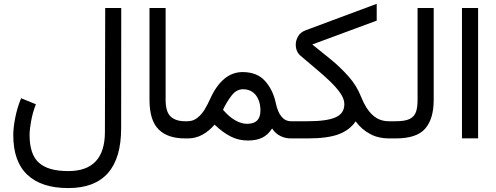

<svg xmlns="http://www.w3.org/2000/svg" viewBox="-20 -708 2538 982"><path d="M163.6 -174.8 87.9 -205.6C74.7 -172.9 64.5 -140.1 58.1 -106.4C51.3 -72.8 47.9 -43 47.9 -17.1C47.9 73.2 71.8 141.1 120.1 186C168 231.4 237.8 253.9 329.1 253.9C509.3 253.9 599.6 151.9 599.6 -52.2L600.1 -667H518.1L516.6 -33.2C516.6 100.1 454.1 167 329.6 167C260.3 167 210 152.8 178.7 124C147 95.7 131.3 48.3 131.3 -17.6C131.3 -38.6 134.3 -63 139.6 -91.3C145 -119.6 152.8 -147.5 163.6 -174.8Z M939.5 0V-87.9H927.2C895 -87.9 870.1 -95.7 853 -111.8C835.9 -127.4 827.1 -155.8 827.1 -197.3V-667H744.6V-197.8C744.6 -127 760.3 -76.7 791.5 -45.9C822.3 -15.1 867.7 0 927.2 0Z M1077.6 -70.3C1105.5 -43.5 1133.3 -23.4 1160.2 -9.8C1187 3.9 1216.3 10.7 1248 10.7C1276.9 10.7 1301.3 5.9 1321.3 -3.9C1340.8 -13.2 1357.4 -28.8 1371.6 -50.8C1383.8 -32.7 1397.9 -20 1414.6 -12.2C1430.7 -3.9 1448.7 0 1468.3 0H1481.9V-87.9H1468.8C1429.7 -87.9 1403.8 -118.7 1390.6 -180.7C1381.3 -225.1 1363.3 -262.7 1335.9 -293.5C1308.6 -324.2 1270 -339.4 1220.7 -339.4C1151.4 -339.4 1095.7 -293 1054.2 -200.7C1046.4 -183.1 1037.1 -165.5 1026.9 -148.4C1016.6 -131.3 1003.9 -116.7 989.7 -105.5C975.6 -93.8 958 -87.9 938 -87.9H919.9V0H940.4C966.3 0 990.7 -5.9 1013.7 -18.1C1036.1 -30.3 1057.6 -47.4 1077.6 -70.3ZM1120.6 -146.5C1132.8 -172.9 1147 -196.8 1164.1 -218.8C1180.7 -240.7 1200.2 -251.5 1223.1 -251.5C1251 -251.5 1272.5 -241.2 1288.6 -221.2C1304.2 -200.7 1312 -174.3 1312 -142.6C1312 -97.2 1289.6 -74.7 1244.1 -74.7C1224.1 -74.7 1204.1 -80.6 1183.6 -92.3C1163.1 -103.5 1142.1 -121.6 1120.6 -146.5Z M1577.1 -480.5 1906.7 -602.5V-688.5L1543.5 -553.2C1525.4 -546.4 1512.7 -536.1 1504.9 -522.5C1496.6 -508.3 1492.7 -494.1 1492.7 -480C1492.7 -455.6 1501 -436.5 1517.6 -422.4C1543.5 -399.9 1569.8 -377.9 1596.2 -356C1622.6 -334 1646.5 -312.5 1668.5 -291.5C1690.4 -270.5 1708 -250 1721.2 -231C1734.4 -211.4 1741.2 -192.9 1741.2 -175.3C1741.2 -144 1726.6 -121.6 1697.3 -108.4C1668 -94.7 1619.6 -87.9 1552.7 -87.9H1462.4V0H1553.2C1622.1 0 1675.8 -7.3 1713.9 -22C1751.5 -36.6 1779.8 -58.6 1798.8 -87.4C1820.3 -58.6 1845.2 -37.1 1873.5 -22.5C1901.4 -7.3 1933.6 0 1969.2 0H1983.4V-87.9H1969.2C1936.5 -87.9 1909.2 -98.1 1886.2 -119.1C1863.3 -140.1 1843.8 -170.4 1827.6 -210.9C1812.5 -250 1791 -285.2 1763.2 -316.4C1735.4 -347.7 1705.6 -376.5 1672.9 -403.3C1640.1 -430.2 1607.9 -455.6 1577.1 -480.5Z M1963.9 0H2002.9C2075.2 0 2126 -16.6 2154.8 -50.3C2183.6 -83.5 2198.2 -132.3 2198.2 -197.3V-667H2115.7V-196.8C2115.7 -172.9 2113.3 -152.8 2107.9 -136.7C2102.5 -120.6 2092.3 -108.4 2076.2 -100.1C2060.1 -91.8 2036.1 -87.9 2003.4 -87.9H1963.9Z M2342.8 -667V-0.5H2425.3V-667Z"/></svg>

Font: Vazir
Style: Regular
Weight: 400
Designer: Saber Rastikerdar
Foundry: Saber Rastikerdar
Version: Version 27.002;January 24, 2021;FontCreator 13.0.0.2683 64-b